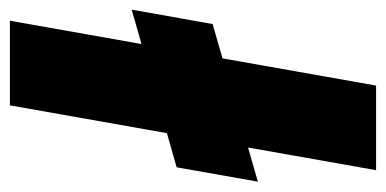

<svg xmlns="http://www.w3.org/2000/svg" viewBox="-216 -564 780 388"><g transform="rotate(-90 174.0 -370.0)"><path d="M0.9 -238.9 29.9 -403 348.5 -493.9 319.4 -330.3ZM24.1 0 155.1 -740H326.1L195.1 0Z"/></g></svg>

Font: Poppins Variable
Style: Italic
Weight: 100
Italic angle: -10°
Designer: Jonny Pinhorn
Foundry: Indian Type Foundry
Version: Version 6.000